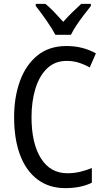

<svg xmlns="http://www.w3.org/2000/svg" viewBox="-20 -963 542 993"><path d="M325 -648Q264 -648 223.5 -609Q183 -570 163 -504Q143 -438 143 -357Q143 -222 191.5 -144.5Q240 -67 329 -67Q363 -67 394.5 -74.5Q426 -82 455 -94V-18Q398 10 318 10Q234 10 174.5 -34.5Q115 -79 84 -161Q53 -243 53 -358Q53 -461 83.5 -544.5Q114 -628 174 -676.5Q234 -725 324 -725Q408 -725 476 -687L444 -614Q418 -629 388.5 -638.5Q359 -648 325 -648ZM266 -783Q249 -816 220 -857.5Q191 -899 165 -932V-943H215Q236 -926 260 -901Q284 -876 307 -850Q333 -879 353.5 -899Q374 -919 400 -943H450V-932Q434 -912 414 -886Q394 -860 376 -833Q358 -806 347 -783Z"/></svg>

Font: Noto Sans Hebrew Condensed
Style: Regular
Weight: 400
Width: 3
Designer: Monotype Design Team
Foundry: Monotype Imaging Inc.
Version: Version 2.004; ttfautohint (v1.8.4.7-5d5b)